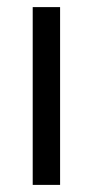

<svg xmlns="http://www.w3.org/2000/svg" viewBox="-20 -520 261 540"><path d="M72 0V-500H149V0Z"/></svg>

Font: Cairo Play
Style: Regular
Weight: 400
Designer: Mohamed Gaber, Accademia di Belle Arti di Urbino
Foundry: Kief Type Foundry, Accademia di Belle Arti di Urbino
Version: Version 3.119